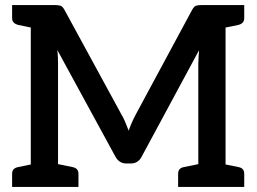

<svg xmlns="http://www.w3.org/2000/svg" viewBox="-20 -741 1017 761"><path d="M102 0V-721H195Q211 -721 219.5 -718.5Q228 -716 236 -701L462 -286Q471 -271 477 -255.5Q483 -240 490 -223Q495 -238 502.5 -255Q510 -272 518 -287L741 -701Q749 -716 757.5 -718.5Q766 -721 782 -721H874V0H766V-488Q766 -500 767 -513.5Q768 -527 769 -542L542 -121Q528 -93 498 -93H481Q452 -93 437 -121L207 -543Q209 -528 209.5 -514Q210 -500 210 -488V0ZM28 0V-52Q28 -64 34.5 -70.5Q41 -77 53 -79L116 -92L129 0ZM191 0 203 -92 266 -79Q278 -77 284.5 -70.5Q291 -64 291 -52V0ZM129 -721 116 -629 53 -642Q41 -645 34.5 -651.5Q28 -658 28 -670V-721ZM686 0V-52Q686 -64 692 -70.5Q698 -77 710 -79L774 -92L786 0ZM848 0 860 -92 924 -79Q936 -77 942 -70.5Q948 -64 948 -52V0ZM948 -721V-670Q948 -658 942 -651.5Q936 -645 924 -642L860 -629L848 -721Z"/></svg>

Font: Aleo SemiBold
Style: Regular
Weight: 600
Designer: Alessio Laiso
Foundry: Alessio Laiso
Version: Version 2.001;gftools[0.9.29]